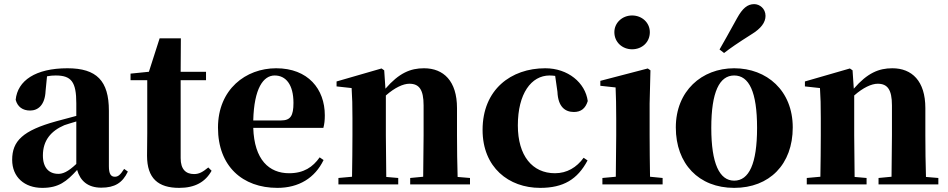

<svg xmlns="http://www.w3.org/2000/svg" viewBox="-20 -894 4596 931"><path d="M471 16C536 16 574 -7 600 -62L582 -75C563 -45 552 -37 537 -37C518 -37 508 -50 508 -88V-357C508 -502 449 -563 307 -563C152 -563 65 -503 56 -410C65 -376 90 -358 126 -358C164 -358 198 -384 201 -453L208 -524C223 -527 236 -528 250 -528C326 -528 350 -497 350 -393V-332L253 -306C90 -261 39 -210 39 -119C39 -35 99 17 185 17C265 17 303 -14 354 -70C369 -17 406 16 471 16ZM350 -99C309 -60 284 -51 263 -51C218 -51 188 -80 188 -140C188 -213 227 -259 292 -287C306 -292 327 -298 350 -305Z M849 17C926 17 976 -12 1006 -66L990 -82C963 -60 946 -50 921 -50C881 -50 856 -73 856 -127V-505H979V-546H856L857 -708H754L702 -546L613 -537V-505H694V-249C694 -208 693 -179 693 -139C693 -29 747 17 849 17Z M1325 17C1429 17 1507 -31 1549 -118L1530 -131C1497 -84 1453 -54 1382 -54C1285 -54 1213 -119 1208 -274H1548C1553 -293 1555 -310 1555 -335C1555 -462 1474 -563 1319 -563C1172 -563 1037 -461 1037 -275C1037 -88 1156 17 1325 17ZM1208 -310C1212 -466 1257 -528 1312 -528C1366 -528 1403 -484 1403 -395C1403 -333 1389 -310 1343 -310Z M2031 0H2259V-31L2199 -36C2197 -94 2196 -179 2196 -238V-370C2196 -501 2131 -563 2036 -563C1970 -563 1915 -540 1849 -464L1843 -553L1830 -562L1612 -499V-475L1685 -467C1688 -419 1689 -386 1689 -321V-238C1689 -182 1688 -96 1687 -37L1621 -31V0H1911V-31L1853 -36L1851 -238V-431C1894 -469 1935 -488 1965 -488C2012 -488 2034 -460 2034 -383V-238L2032 -37L1969 -31V0Z M2599 17C2712 17 2780 -24 2829 -116L2810 -129C2776 -82 2729 -54 2671 -54C2561 -54 2491 -139 2491 -286C2491 -440 2556 -528 2645 -528C2654 -528 2663 -527 2672 -526L2683 -449C2686 -375 2721 -351 2763 -351C2797 -351 2819 -368 2830 -404C2818 -493 2734 -563 2624 -563C2458 -563 2320 -460 2320 -264C2320 -82 2447 17 2599 17Z M3045 -655C3093 -655 3131 -689 3131 -738C3131 -784 3093 -819 3045 -819C2998 -819 2959 -784 2959 -738C2959 -689 2998 -655 3045 -655ZM2965 0H3193V-31L3132 -37C3131 -95 3130 -182 3130 -238V-392L3134 -553L3121 -562L2891 -502V-478L2965 -470C2967 -423 2968 -384 2968 -318V-238L2966 -37L2901 -31V0Z M3540 17C3711 17 3824 -97 3824 -276C3824 -455 3698 -563 3540 -563C3383 -563 3257 -453 3257 -276C3257 -100 3368 17 3540 17ZM3540 -18C3469 -18 3429 -100 3429 -274C3429 -449 3469 -528 3540 -528C3612 -528 3651 -449 3651 -274C3651 -100 3612 -18 3540 -18ZM3469 -654 3491 -637C3522 -661 3555 -684 3623 -727C3671 -756 3692 -786 3692 -817C3692 -852 3664 -874 3637 -874C3604 -874 3580 -853 3554 -806C3512 -730 3491 -692 3469 -654Z M4302 0H4530V-31L4470 -36C4468 -94 4467 -179 4467 -238V-370C4467 -501 4402 -563 4307 -563C4241 -563 4186 -540 4120 -464L4114 -553L4101 -562L3883 -499V-475L3956 -467C3959 -419 3960 -386 3960 -321V-238C3960 -182 3959 -96 3958 -37L3892 -31V0H4182V-31L4124 -36L4122 -238V-431C4165 -469 4206 -488 4236 -488C4283 -488 4305 -460 4305 -383V-238L4303 -37L4240 -31V0Z"/></svg>

Font: Noto Serif SC Black
Style: Regular
Weight: 900
Designer: Ryoko NISHIZUKA 西塚涼子 (kana & ideographs); Frank Grießhammer (Latin, Greek & Cyrillic); Wenlong ZHANG 张文龙 (bopomofo); San
Foundry: Adobe
Version: Version 2.001;hotconv 1.1.0;makeotfexe 2.6.0